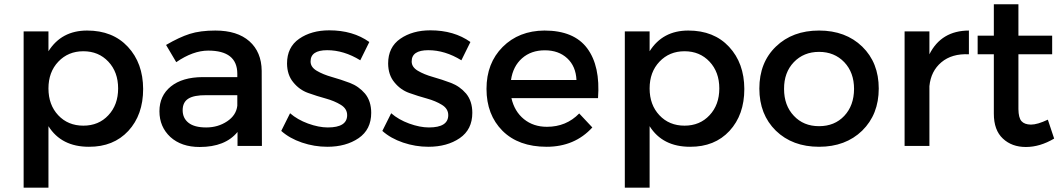

<svg xmlns="http://www.w3.org/2000/svg" viewBox="-20 -678 4938 892"><path d="M367.2 -439.9Q296.9 -439.9 251 -391.6Q205.1 -343.3 205.1 -267.1Q205.1 -190.9 250.5 -142.6Q295.9 -94.2 367.2 -94.2Q438.5 -94.2 483.4 -142.6Q528.8 -190.9 528.8 -267.1Q528.8 -343.3 483.4 -391.6Q438 -439.9 367.2 -439.9ZM89.8 193.8V-532.2H205.1V-439.9Q265.6 -536.1 384.8 -536.1Q503.9 -536.1 574.2 -460.4Q644.5 -384.8 645 -264.6Q645 -144.5 576.2 -69.8Q507.3 4.4 393.1 3.9Q265.1 3.9 205.1 -91.8V193.8Z M938.5 -235.8Q881.3 -236.3 855 -219.7Q828.6 -203.1 828.6 -166Q828.6 -128.9 856 -107.4Q883.3 -85.9 938 -85.9Q992.7 -85.9 1035.2 -114.3Q1077.6 -142.6 1082.5 -187V-235.8ZM1082.5 -335.9Q1082 -442.9 947.3 -442.9Q877 -442.9 798.8 -389.2L751.5 -469.2Q812.5 -504.9 861.3 -520.5Q910.2 -536.1 980.5 -536.1Q1082.5 -536.1 1138.7 -486.3Q1194.8 -436.5 1195.8 -349.1L1196.8 0H1083.5V-64.9Q1026.4 4.9 907.7 4.9Q822.8 4.9 771.5 -41.5Q720.7 -88.9 720.7 -161.1Q720.7 -233.4 773.9 -276.4Q827.1 -319.3 921.9 -319.8H1082.5Z M1502.9 -85.9Q1592.8 -85.9 1592.8 -143.1Q1592.8 -172.9 1563.5 -190.9Q1534.2 -209 1493.7 -220.2Q1452.6 -231.4 1411.6 -246.1Q1370.6 -260.7 1342.3 -295.9Q1314 -330.1 1313.5 -382.8Q1313.5 -459 1370.1 -498Q1426.8 -537.1 1509.8 -537.1Q1619.6 -537.1 1695.8 -482.9L1653.8 -397.9Q1577.6 -444.8 1500 -444.8Q1422.4 -444.8 1422.9 -392.1Q1422.9 -366.2 1451.7 -349.1Q1480.5 -332 1522 -320.3Q1563.5 -308.6 1605 -293Q1646.5 -277.3 1675.8 -243.2Q1704.6 -208 1704.6 -153.8Q1704.6 -76.2 1646 -36.1Q1587.4 3.9 1500.5 3.9Q1440.4 3.9 1382.8 -15.6Q1325.2 -35.2 1286.6 -69.8L1327.6 -151.9Q1361.8 -122.1 1411.1 -104Q1460.9 -85.9 1502.9 -85.9Z M1972.7 -85.9Q2062.5 -85.9 2062.5 -143.1Q2062.5 -172.9 2033.2 -190.9Q2003.9 -209 1963.4 -220.2Q1922.4 -231.4 1881.3 -246.1Q1840.3 -260.7 1812 -295.9Q1783.7 -330.1 1783.2 -382.8Q1783.2 -459 1839.8 -498Q1896.5 -537.1 1979.5 -537.1Q2089.4 -537.1 2165.5 -482.9L2123.5 -397.9Q2047.4 -444.8 1969.7 -444.8Q1892.1 -444.8 1892.6 -392.1Q1892.6 -366.2 1921.4 -349.1Q1950.2 -332 1991.7 -320.3Q2033.2 -308.6 2074.7 -293Q2116.2 -277.3 2145.5 -243.2Q2174.3 -208 2174.3 -153.8Q2174.3 -76.2 2115.7 -36.1Q2057.1 3.9 1970.2 3.9Q1910.2 3.9 1852.5 -15.6Q1794.9 -35.2 1756.3 -69.8L1797.4 -151.9Q1831.5 -122.1 1880.9 -104Q1930.7 -85.9 1972.7 -85.9Z M2354 -306.2H2658.2Q2655.3 -370.1 2615.2 -407.2Q2575.2 -444.3 2511.2 -444.3Q2447.3 -444.3 2405.3 -407.2Q2363.3 -370.1 2354 -306.2ZM2240.2 -265.1Q2240.2 -384.8 2315.4 -460Q2390.6 -535.2 2509.3 -536.1Q2646.5 -536.1 2708 -453.6Q2769.5 -371.1 2758.3 -222.2H2356Q2370.1 -160.2 2414.1 -124.5Q2458 -88.9 2521 -88.9Q2610.8 -88.9 2670.9 -150.9L2731.9 -85.9Q2649.9 3.9 2519.5 3.9Q2389.2 3.9 2314.5 -70.3Q2240.2 -145 2240.2 -265.1Z M3160.2 -439.9Q3089.8 -439.9 3043.9 -391.6Q2998 -343.3 2998 -267.1Q2998 -190.9 3043.5 -142.6Q3088.9 -94.2 3160.2 -94.2Q3231.4 -94.2 3276.4 -142.6Q3321.8 -190.9 3321.8 -267.1Q3321.8 -343.3 3276.4 -391.6Q3231 -439.9 3160.2 -439.9ZM2882.8 193.8V-532.2H2998V-439.9Q3058.6 -536.1 3177.7 -536.1Q3296.9 -536.1 3367.2 -460.4Q3437.5 -384.8 3438 -264.6Q3438 -144.5 3369.1 -69.8Q3300.3 4.4 3186 3.9Q3058.1 3.9 2998 -91.8V193.8Z M3622.6 -264.6Q3622.6 -188 3668 -140.1Q3712.9 -91.8 3785.2 -91.8Q3857.4 -91.8 3902.3 -139.6Q3947.3 -187.5 3947.8 -264.6Q3947.8 -341.3 3902.3 -389.2Q3856.4 -437 3785.2 -437Q3713.9 -437 3668 -389.2Q3622.1 -341.3 3622.6 -264.6ZM3507.8 -266.6Q3507.8 -387.7 3585 -461.9Q3662.1 -536.1 3785.2 -536.1Q3908.7 -536.1 3985.8 -461.4Q4062.5 -386.7 4062.5 -266.6Q4062.5 -146.5 3985.4 -70.8Q3908.2 3.9 3785.2 3.9Q3661.6 3.9 3584.5 -70.8Q3507.8 -146 3507.8 -266.6Z M4182.6 0V-532.2H4297.9V-425.8Q4353 -535.6 4481.4 -536.1V-425.8Q4402.3 -429.7 4353.5 -388.7Q4304.7 -347.7 4297.9 -277.8V0Z M4522 -425.8V-512.2H4597.2V-658.2H4711.4V-512.2H4868.2V-425.8H4711.4V-170.9Q4711.9 -130.9 4725.6 -115.2Q4739.3 -99.6 4769.5 -99.1Q4799.8 -99.1 4848.1 -122.1L4877.4 -34.2Q4811.5 4.9 4746.1 4.9Q4680.7 4.9 4639.2 -34.2Q4597.2 -73.2 4597.2 -149.9V-425.8Z"/></svg>

Font: TruenoRg
Style: Book
Weight: 400
Designer: Julieta Ulanovsky
Foundry: Julieta Ulanovsky
Version: Version 3.001b